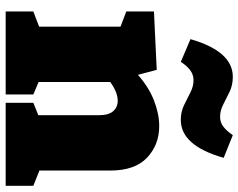

<svg xmlns="http://www.w3.org/2000/svg" viewBox="-104 -758 861 694"><g transform="rotate(90 327.0 -410.5)"><path d="M21 0V-100L76 -121V-415L21 -436V-536L232 -546L250 -478Q294 -517 342.5 -536Q391 -555 435 -555Q503 -555 549.5 -511Q596 -467 596 -378V-122L651 -100V0H351V-100L396 -118V-336Q396 -372 381.5 -388.5Q367 -405 344 -405Q313 -405 276 -378V-119L321 -100V0ZM413 -633Q384 -633 360 -644.5Q336 -656 314 -667.5Q292 -679 269 -679Q250 -679 234 -667.5Q218 -656 203 -633L121 -668Q165 -821 257 -821Q287 -821 311 -809.5Q335 -798 357 -786.5Q379 -775 402 -775Q422 -775 437.5 -787Q453 -799 468 -821L550 -788Q506 -633 413 -633Z"/></g></svg>

Font: Bitter Black
Style: Regular
Weight: 900
Designer: Sol Matas, and Bitter project Authors
Foundry: Sol Matas
Version: Version 2.001